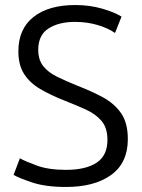

<svg xmlns="http://www.w3.org/2000/svg" viewBox="-20 -728 564 763"><path d="M242 15Q161 15 107.5 -3Q54 -21 34 -33L59 -99Q80 -87 126.5 -70Q173 -53 242 -53Q321 -53 364 -81.5Q407 -110 407 -172Q407 -220 383.5 -247.5Q360 -275 321.5 -292.5Q283 -310 237 -328Q181 -350 139.5 -374.5Q98 -399 75.5 -434.5Q53 -470 53 -524Q53 -613 113 -660.5Q173 -708 279 -708Q337 -708 386.5 -693.5Q436 -679 463 -662L437 -597Q408 -617 366.5 -629Q325 -641 278 -641Q214 -641 173 -615Q132 -589 132 -530Q132 -490 152 -465Q172 -440 207 -423Q242 -406 286 -388Q343 -366 388.5 -341.5Q434 -317 461 -278.5Q488 -240 488 -175Q488 -81 422 -33Q356 15 242 15Z"/></svg>

Font: Ubuntu Sans
Style: Regular
Weight: 400
Designer: Dalton Maag Ltd
Foundry: Dalton Maag Ltd
Version: Version 1.006; ttfautohint (v1.8.4.7-5d5b)